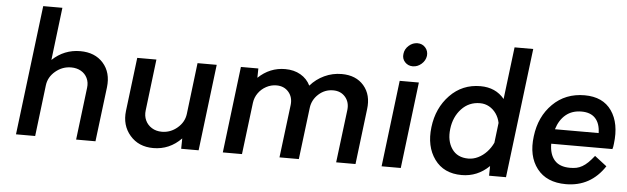

<svg xmlns="http://www.w3.org/2000/svg" viewBox="-48 -923 3613 1107"><g transform="rotate(5 1758.5 -370.0)"><path d="M398 -510Q483 -510 531 -456Q579 -402 569 -316L530 0H418L455 -303Q459 -334 447 -359Q435 -384 410.5 -398Q386 -412 354 -412Q303 -412 263 -378.5Q223 -345 217 -297L181 0H70L162 -750H273L236 -445Q305 -510 398 -510Z M1077 -500H1188L1127 0H1026L1027 -60Q959 10 865 10Q780 10 730 -48Q680 -106 690 -190L728 -500H839L803 -203Q799 -171 811 -145Q823 -119 848 -103.5Q873 -88 906 -88Q956 -88 995.5 -121.5Q1035 -155 1041 -203Z M1911 -510Q1994 -510 2039.5 -457Q2085 -404 2074 -320L2035 0H1923L1961 -307Q1966 -352 1940 -382Q1914 -412 1870 -412Q1822 -412 1786 -379.5Q1750 -347 1744 -300L1707 0H1595L1633 -307Q1638 -352 1612 -382Q1586 -412 1542 -412Q1511 -412 1483 -397Q1455 -382 1437 -356.5Q1419 -331 1415 -300L1378 0H1267L1328 -500H1429L1428 -446Q1495 -510 1584 -510Q1635 -510 1673 -488Q1711 -466 1730 -427Q1764 -466 1811 -488Q1858 -510 1911 -510Z M2255 -657Q2258 -685 2280.5 -705Q2303 -725 2331 -725Q2359 -725 2376.5 -705Q2394 -685 2391 -657Q2387 -629 2364.5 -609.5Q2342 -590 2314.5 -590Q2287 -590 2269 -609.5Q2251 -629 2255 -657ZM2186 0 2247 -500H2358L2297 0Z M2890 -750H2998L2906 0H2808L2809 -56Q2741 10 2650 10Q2546 10 2492.5 -64Q2439 -138 2452.5 -250Q2466 -362 2537.5 -436Q2609 -510 2714 -510Q2802 -510 2853 -448ZM2680 -88Q2709 -88 2736.5 -101.5Q2764 -115 2786 -138.5Q2808 -162 2822 -192L2836 -308Q2830 -338 2813.5 -361.5Q2797 -385 2773 -398.5Q2749 -412 2720 -412Q2656 -412 2613 -366Q2570 -320 2561.5 -250Q2553 -180 2584.5 -134Q2616 -88 2680 -88Z M3509 -246Q3507 -225 3503 -215H3149Q3149 -154 3178.5 -120Q3208 -86 3269 -86Q3290 -86 3306.5 -89.5Q3323 -93 3339.5 -102.5Q3356 -112 3372 -127.5Q3388 -143 3407 -167L3477 -113Q3396 10 3253 10Q3141 10 3085.5 -62Q3030 -134 3045 -249Q3059 -364 3132.5 -437Q3206 -510 3317 -510Q3423 -510 3473.5 -437.5Q3524 -365 3509 -246ZM3307 -415Q3253 -415 3216.5 -385Q3180 -355 3163 -300H3416Q3415 -355 3387.5 -385Q3360 -415 3307 -415Z"/></g></svg>

Font: Orkney Medium
Style: MediumItalic
Weight: 500
Designer: Samuel Oakes and Alfredo Marco Pradil
Foundry: Alfredo Marco Pradil
Version: 1.0; ttfautohint (v1.5)